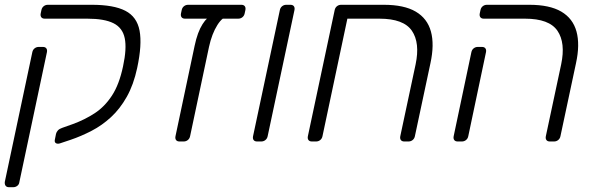

<svg xmlns="http://www.w3.org/2000/svg" viewBox="-21 -591 2483 802"><path d="M17 191Q7 191 2.5 185Q-2 179 -1 169L114 -373Q116 -383 123.5 -389Q131 -395 141 -395H158Q168 -395 172.5 -389Q177 -383 175 -373L60 169Q59 179 51.5 185Q44 191 34 191ZM229 8Q219 11 212.5 7Q206 3 208 -7L213 -32Q215 -40 221 -46.5Q227 -53 239 -57L284 -73Q333 -91 374.5 -118Q416 -145 446.5 -191.5Q477 -238 493 -314Q509 -388 500 -431.5Q491 -475 453 -494Q415 -513 344 -513H166Q156 -513 151.5 -519Q147 -525 149 -535L152 -549Q154 -559 161.5 -565Q169 -571 179 -571H362Q454 -571 502.5 -546Q551 -521 562 -463Q573 -405 552 -307Q537 -237 508.5 -186.5Q480 -136 442.5 -101.5Q405 -67 361.5 -44.5Q318 -22 274 -7Z M729 0Q719 0 714.5 -6Q710 -12 712 -22L792 -400Q804 -457 825 -490Q846 -523 863 -523H935Q910 -523 887 -486.5Q864 -450 852 -395L773 -22Q771 -12 763.5 -6Q756 0 746 0ZM752 -513Q742 -513 737.5 -519Q733 -525 735 -535L738 -549Q740 -559 747.5 -565Q755 -571 765 -571H987Q997 -571 1001.5 -565Q1006 -559 1004 -549L1001 -535Q999 -525 991.5 -519Q984 -513 974 -513Z M1053 0Q1043 0 1038.5 -6Q1034 -12 1036 -22L1148 -549Q1150 -559 1157.5 -565Q1165 -571 1175 -571H1192Q1202 -571 1206.5 -565Q1211 -559 1209 -549L1097 -22Q1095 -12 1087.5 -6Q1080 0 1070 0Z M1282 0Q1272 0 1267.5 -6Q1263 -12 1265 -22L1377 -549Q1379 -559 1386.5 -565Q1394 -571 1404 -571H1582Q1667 -571 1715.5 -542.5Q1764 -514 1779 -459.5Q1794 -405 1777 -327L1712 -22Q1710 -12 1702.5 -6Q1695 0 1685 0H1668Q1658 0 1653.5 -6Q1649 -12 1651 -22L1715 -322Q1734 -412 1699.5 -462.5Q1665 -513 1564 -513H1430L1326 -22Q1324 -12 1316.5 -6Q1309 0 1299 0Z M2276 0Q2266 0 2261.5 -6Q2257 -12 2259 -22L2323 -322Q2342 -412 2307.5 -462.5Q2273 -513 2172 -513H2000Q1990 -513 1985.5 -519Q1981 -525 1983 -535L1986 -549Q1988 -559 1995.5 -565Q2003 -571 2013 -571H2190Q2275 -571 2323.5 -542.5Q2372 -514 2387 -459.5Q2402 -405 2385 -327L2320 -22Q2318 -12 2310.5 -6Q2303 0 2293 0ZM1891 0Q1881 0 1876.5 -6Q1872 -12 1874 -22L1948 -373Q1950 -383 1957.5 -389Q1965 -395 1975 -395H1992Q2002 -395 2006.5 -389Q2011 -383 2009 -373L1935 -22Q1933 -12 1925.5 -6Q1918 0 1908 0Z"/></svg>

Font: Rubik Light
Style: Italic
Weight: 300
Italic angle: -12°
Designer: Hubert and Fischer
Foundry: Hubert and Fischer
Version: Version 2.300;gftools[0.9.30]